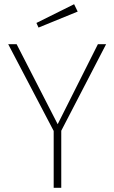

<svg xmlns="http://www.w3.org/2000/svg" viewBox="-20 -892 543 912"><path d="M271 -271V0H235V-270L19 -682H59L254 -302L445 -682H484ZM349 -837 163 -761 153 -783 332 -872Z"/></svg>

Font: FiraGO UltraLight
Style: Regular
Weight: 200
Designer: bBox Type
Foundry: bBox Type GmbH
Version: Version 1.001